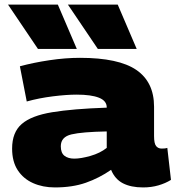

<svg xmlns="http://www.w3.org/2000/svg" viewBox="-20 -810 768 840"><path d="M33 -160Q33 -231 75 -267.5Q117 -304 208 -319Q299 -334 447 -339V-340Q447 -369 413 -382.5Q379 -396 315 -396Q271 -396 211 -388.5Q151 -381 97 -366L67 -520Q126 -536 196 -546.5Q266 -557 330 -557Q499 -557 576.5 -504Q654 -451 654 -343V-215Q654 -182 663 -171Q672 -160 687 -160Q693 -160 699.5 -160.5Q706 -161 712 -163L728 -23Q704 -8 673 1Q642 10 606 10Q553 10 518 -8Q483 -26 466 -67Q414 -31 355.5 -10.5Q297 10 220 10Q167 10 124.5 -9Q82 -28 57.5 -65.5Q33 -103 33 -160ZM246 -170Q246 -141 262 -128.5Q278 -116 305 -116Q334 -116 376 -128Q418 -140 447 -163V-235Q339 -233 292.5 -222Q246 -211 246 -170ZM146 -596 15 -790H233L316 -596ZM408 -596 277 -790H495L578 -596Z"/></svg>

Font: Georama Extended ExtraBold
Style: Regular
Weight: 800
Width: 7
Designer: Jean-Baptiste Levee
Foundry: Production Type
Version: Version 1.000